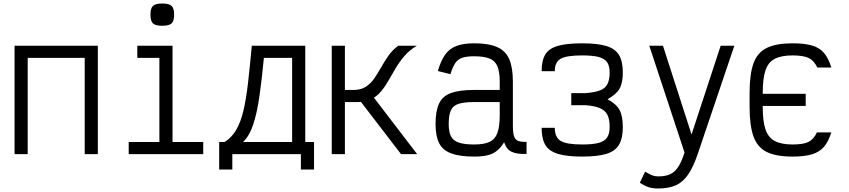

<svg xmlns="http://www.w3.org/2000/svg" viewBox="-20 -879 4840 1095"><path d="M63 0V-618H538V0H463V-549H138V0Z M889 0V-596L936 -549H763V-618H964V0ZM714 0V-69H1139V0ZM905 -732Q867 -732 852.5 -745.5Q838 -759 838 -796Q838 -832 852.5 -845.5Q867 -859 905 -859Q944 -859 958.5 -845.5Q973 -832 973 -796Q973 -759 958.5 -745.5Q944 -732 905 -732Z M1261 -69Q1302 -95 1327.5 -139Q1353 -183 1368.5 -249Q1384 -315 1394.5 -406.5Q1405 -498 1416 -618H1721V-69H1646V-549H1485Q1473 -422 1459 -326.5Q1445 -231 1423.5 -167Q1402 -103 1366 -69ZM1230 88V-69H1771V88H1696V0H1305V88Z M1894 -297V-366H1996Q2038 -366 2066 -384Q2094 -402 2114 -431Q2134 -460 2153 -494Q2172 -528 2195 -561Q2218 -594 2251 -618H2357Q2315 -593 2286.5 -559.5Q2258 -526 2236.5 -490Q2215 -454 2195.5 -419.5Q2176 -385 2153 -357.5Q2130 -330 2098.5 -313.5Q2067 -297 2021 -297ZM1872 0V-618H1947V0ZM2267 0 2010 -335 2088 -354 2359 0Z M2684 14Q2602 14 2553.5 -4Q2505 -22 2484.5 -62.5Q2464 -103 2464 -172Q2464 -247 2484.5 -289.5Q2505 -332 2553.5 -349Q2602 -366 2684 -366H2830V-414Q2830 -469 2817 -500.5Q2804 -532 2772.5 -545Q2741 -558 2684 -558Q2642 -558 2616.5 -549.5Q2591 -541 2576 -518.5Q2561 -496 2549 -456L2477 -474Q2494 -532 2518 -566.5Q2542 -601 2582 -616.5Q2622 -632 2684 -632Q2767 -632 2815.5 -610.5Q2864 -589 2884.5 -541Q2905 -493 2905 -414V-162Q2905 -123 2911.5 -102.5Q2918 -82 2935 -75.5Q2952 -69 2983 -70V-1Q2927 1 2897.5 -13.5Q2868 -28 2855 -68Q2837 -38 2814.5 -19.5Q2792 -1 2760.5 6.5Q2729 14 2684 14ZM2684 -55Q2741 -55 2772.5 -70Q2804 -85 2817 -121.5Q2830 -158 2830 -221V-297H2684Q2628 -297 2596 -287Q2564 -277 2551.5 -250Q2539 -223 2539 -172Q2539 -128 2551.5 -102.5Q2564 -77 2596 -66Q2628 -55 2684 -55Z M3300 14Q3213 14 3162 -1.5Q3111 -17 3090 -52.5Q3069 -88 3069 -150H3144Q3144 -96 3177.5 -75.5Q3211 -55 3300 -55Q3360 -55 3394 -64Q3428 -73 3442.5 -95Q3457 -117 3457 -154Q3457 -198 3444.5 -223.5Q3432 -249 3402 -262Q3372 -275 3320 -279H3238V-348H3320Q3372 -352 3402 -363.5Q3432 -375 3444.5 -400Q3457 -425 3457 -465Q3457 -503 3442.5 -524Q3428 -545 3394 -554Q3360 -563 3300 -563Q3211 -563 3177.5 -544Q3144 -525 3144 -473H3069Q3069 -534 3090 -568.5Q3111 -603 3162 -617.5Q3213 -632 3300 -632Q3388 -632 3438.5 -616.5Q3489 -601 3510.5 -565Q3532 -529 3532 -465Q3532 -406 3513.5 -373.5Q3495 -341 3445 -313Q3495 -286 3513.5 -251.5Q3532 -217 3532 -154Q3532 -91 3510.5 -54Q3489 -17 3438.5 -1.5Q3388 14 3300 14Z M3734 196Q3702 196 3679 188.5Q3656 181 3629 163L3659 100Q3686 116 3701 121.5Q3716 127 3734 127Q3775 127 3801.5 115Q3828 103 3847.5 73.5Q3867 44 3884 -9L3683 -618H3761L3924 -112L4090 -618H4168L3961 -6Q3936 69 3906.5 113.5Q3877 158 3836 177Q3795 196 3734 196Z M4500 14Q4407 14 4353.5 -12Q4300 -38 4277.5 -100Q4255 -162 4255 -269V-349Q4255 -457 4277.5 -518.5Q4300 -580 4353.5 -606Q4407 -632 4500 -632Q4568 -632 4611 -619.5Q4654 -607 4679.5 -577Q4705 -547 4721 -494H4641Q4623 -533 4592.5 -548Q4562 -563 4500 -563Q4436 -563 4398.5 -543.5Q4361 -524 4345.5 -477.5Q4330 -431 4330 -349V-269Q4330 -188 4345.5 -141.5Q4361 -95 4398.5 -75Q4436 -55 4500 -55Q4562 -55 4591.5 -70Q4621 -85 4639 -124H4721Q4705 -72 4679.5 -42Q4654 -12 4611 1Q4568 14 4500 14ZM4575 -275H4280V-344H4575Z"/></svg>

Font: Victor Mono
Style: Regular
Weight: 400
Monospace: yes
Designer: Rune Bjørnerås
Version: Version 1.561;gftools[0.9.30]